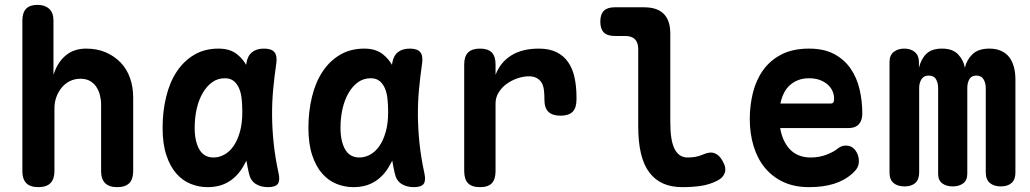

<svg xmlns="http://www.w3.org/2000/svg" viewBox="-20 -760 4240 790"><path d="M204 -315V-56Q204 -23 187.5 -6.5Q171 10 138 10Q104 10 88 -6.5Q72 -23 72 -56V-675Q72 -708 87.5 -724Q103 -740 134 -740Q164 -740 182 -724Q200 -708 200 -675V-452Q216 -503 250 -531.5Q284 -560 334 -560Q380 -560 415.5 -544.5Q451 -529 476.5 -502.5Q502 -476 515 -439Q528 -402 528 -359V-56Q528 -23 512 -6.5Q496 10 462 10Q429 10 412.5 -6.5Q396 -23 396 -56V-331Q396 -350 391 -369Q386 -388 376 -403Q366 -418 350 -427Q334 -436 311 -436Q287 -436 267 -426Q247 -416 233 -398.5Q219 -381 211.5 -359.5Q204 -338 204 -315Z M834 10Q798 10 764.5 -3.5Q731 -17 705.5 -46Q680 -75 664.5 -121.5Q649 -168 649 -234Q649 -301 663.5 -361Q678 -421 707 -465Q736 -509 779 -534.5Q822 -560 879 -560Q926 -560 955 -537Q978 -519 993 -493Q994 -497 994 -501Q999 -531 1017.5 -545.5Q1036 -560 1066 -560Q1097 -560 1109 -545.5Q1121 -531 1117 -501Q1109 -446 1104 -392Q1099 -338 1099.5 -283.5Q1100 -229 1106 -171Q1112 -113 1126 -48Q1133 -18 1123.5 -4Q1114 10 1083 10Q1052 10 1031 -4Q1010 -18 1004 -48Q998 -74 994 -99Q989 -89 983 -79Q960 -37 923 -13.5Q886 10 834 10ZM859 -112Q881 -112 902.5 -123.5Q924 -135 940.5 -158.5Q957 -182 967 -217Q977 -252 977 -299Q977 -326 974.5 -351.5Q972 -377 964 -396Q956 -415 942 -426.5Q928 -438 905 -438Q876 -438 853.5 -422Q831 -406 814.5 -378Q798 -350 789.5 -313Q781 -276 781 -234Q781 -179 800 -145.5Q819 -112 859 -112Z M1434 10Q1398 10 1364.5 -3.5Q1331 -17 1305.5 -46Q1280 -75 1264.5 -121.5Q1249 -168 1249 -234Q1249 -301 1263.5 -361Q1278 -421 1307 -465Q1336 -509 1379 -534.5Q1422 -560 1479 -560Q1526 -560 1555 -537Q1578 -519 1593 -493Q1594 -497 1594 -501Q1599 -531 1617.5 -545.5Q1636 -560 1666 -560Q1697 -560 1709 -545.5Q1721 -531 1717 -501Q1709 -446 1704 -392Q1699 -338 1699.5 -283.5Q1700 -229 1706 -171Q1712 -113 1726 -48Q1733 -18 1723.5 -4Q1714 10 1683 10Q1652 10 1631 -4Q1610 -18 1604 -48Q1598 -74 1594 -99Q1589 -89 1583 -79Q1560 -37 1523 -13.5Q1486 10 1434 10ZM1459 -112Q1481 -112 1502.5 -123.5Q1524 -135 1540.5 -158.5Q1557 -182 1567 -217Q1577 -252 1577 -299Q1577 -326 1574.5 -351.5Q1572 -377 1564 -396Q1556 -415 1542 -426.5Q1528 -438 1505 -438Q1476 -438 1453.5 -422Q1431 -406 1414.5 -378Q1398 -350 1389.5 -313Q1381 -276 1381 -234Q1381 -179 1400 -145.5Q1419 -112 1459 -112Z M1955 10Q1921 10 1905.5 -6.5Q1890 -23 1890 -56V-495Q1890 -528 1906 -544Q1922 -560 1955 -560Q1988 -560 2003.5 -544Q2019 -528 2019 -495V-452Q2038 -503 2083 -531.5Q2128 -560 2197 -560Q2240 -560 2269.5 -545.5Q2299 -531 2317.5 -504.5Q2336 -478 2344 -441Q2352 -404 2352 -361V-350Q2352 -316 2336 -300Q2320 -284 2286 -284Q2253 -284 2236.5 -300Q2220 -316 2220 -350V-355Q2220 -373 2218 -389.5Q2216 -406 2209.5 -418Q2203 -430 2190 -438Q2177 -446 2156 -446Q2134 -446 2110 -438Q2086 -430 2065.5 -415.5Q2045 -401 2032 -380Q2019 -359 2019 -335V-56Q2019 -23 2004 -6.5Q1989 10 1955 10Z M2738 -256Q2738 -181 2756 -146.5Q2774 -112 2809 -112Q2825 -112 2840.5 -114.5Q2856 -117 2872 -124Q2901 -137 2920.5 -129.5Q2940 -122 2953 -98Q2969 -71 2962.5 -50Q2956 -29 2932 -17Q2899 0 2863 5Q2827 10 2787 10Q2743 10 2709.5 -4.5Q2676 -19 2652.5 -49.5Q2629 -80 2617.5 -127.5Q2606 -175 2606 -240V-558Q2606 -585 2592.5 -598.5Q2579 -612 2552 -612H2509Q2479 -612 2464.5 -626.5Q2450 -641 2450 -671Q2450 -701 2464.5 -715.5Q2479 -730 2509 -730H2630Q2684 -730 2711 -703Q2738 -676 2738 -622Z M3460 -161Q3485 -161 3499.5 -141.5Q3514 -122 3514 -97Q3514 -83 3508 -71Q3502 -59 3485 -44Q3470 -31 3452 -21Q3434 -11 3412 -4Q3390 3 3364.5 6.5Q3339 10 3309 10Q3248 10 3202.5 -11.5Q3157 -33 3126.5 -70.5Q3096 -108 3080.5 -159.5Q3065 -211 3065 -271Q3065 -326 3078 -378.5Q3091 -431 3120 -471.5Q3149 -512 3195.5 -536Q3242 -560 3309 -560Q3370 -560 3411.5 -538Q3453 -516 3479 -479Q3505 -442 3516.5 -393.5Q3528 -345 3528 -293Q3528 -264 3513.5 -248.5Q3499 -233 3471 -233H3190Q3196 -200 3208 -177Q3220 -154 3236.5 -139.5Q3253 -125 3273 -118.5Q3293 -112 3315 -112Q3351 -112 3380.5 -123.5Q3410 -135 3423 -146Q3433 -154 3441.5 -157.5Q3450 -161 3460 -161ZM3191 -334H3399Q3405 -334 3408.5 -338Q3412 -342 3412 -354Q3412 -370 3405.5 -385Q3399 -400 3385.5 -412Q3372 -424 3353 -431Q3334 -438 3309 -438Q3284 -438 3264.5 -430.5Q3245 -423 3230 -409.5Q3215 -396 3205.5 -377Q3196 -358 3191 -334Z M3702 7Q3673 7 3656.5 -7Q3640 -21 3640 -50V-505Q3640 -533 3657.5 -546.5Q3675 -560 3700 -560Q3728 -560 3744.5 -545.5Q3761 -531 3761 -505V-481Q3770 -518 3792 -539Q3814 -560 3856 -560Q3900 -560 3922.5 -536Q3945 -512 3950 -481Q3957 -513 3981 -536.5Q4005 -560 4051 -560Q4078 -560 4098.5 -551Q4119 -542 4132 -525.5Q4145 -509 4151.5 -485.5Q4158 -462 4158 -433V-50Q4158 -21 4142 -7Q4126 7 4098 7Q4070 7 4053 -7Q4036 -21 4036 -51V-398Q4036 -418 4027 -433.5Q4018 -449 3997 -449Q3977 -449 3968.5 -434Q3960 -419 3960 -398V-45Q3960 -18 3943 -5.5Q3926 7 3900 7Q3874 7 3857 -5.5Q3840 -18 3840 -45V-398Q3840 -418 3831.5 -433.5Q3823 -449 3801 -449Q3781 -449 3771.5 -434Q3762 -419 3762 -398V-51Q3762 -21 3746 -7Q3730 7 3702 7Z"/></svg>

Font: Maple Mono NL
Style: Bold
Weight: 700
Monospace: yes
Designer: subframe7536
Version: Version 7.000